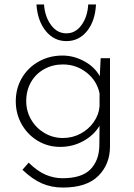

<svg xmlns="http://www.w3.org/2000/svg" viewBox="-20 -653 604 864"><path d="M475 -391V6Q475 86 422.5 138.5Q370 191 263 191Q212 191 169 172.5Q126 154 81 111L109 79Q149 118 186 133.5Q223 149 261 149Q347 149 386 110Q425 71 427 5L428 -87Q402 -44 354.5 -18Q307 8 251 8Q196 8 150.5 -19Q105 -46 78 -93Q51 -140 51 -197Q51 -256 79 -303Q107 -350 155 -376.5Q203 -403 261 -403Q312 -403 359 -377.5Q406 -352 429 -310L433 -391ZM428 -175V-233Q416 -290 369.5 -326.5Q323 -363 263 -363Q217 -363 179 -342Q141 -321 119.5 -283.5Q98 -246 98 -198Q98 -153 120 -115Q142 -77 180 -54.5Q218 -32 263 -32Q306 -32 342.5 -51.5Q379 -71 402 -104Q425 -137 428 -175ZM144 -633H178Q182 -578 209.5 -540.5Q237 -503 279 -503Q320 -503 347 -540.5Q374 -578 377 -633H412Q408 -558 371.5 -513Q335 -468 279 -468Q223 -468 186 -513.5Q149 -559 144 -633Z"/></svg>

Font: Josefin Sans Light
Style: Regular
Weight: 300
Designer: Santiago Orozco
Foundry: Typemade
Version: Version 2.000